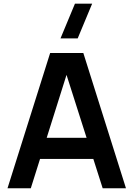

<svg xmlns="http://www.w3.org/2000/svg" viewBox="-20 -1002 710 1022"><path d="M393.5 -797.5H302L379 -982.5H470.5ZM20 0 247 -720H423.5L650.5 0H526.5L320.5 -646H347.5L144 0ZM146.5 -156V-268.5H524.5V-156Z"/></svg>

Font: Manrope ExtraLight
Style: Bold
Weight: 700
Version: Version 4.504